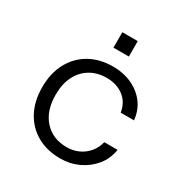

<svg xmlns="http://www.w3.org/2000/svg" viewBox="-173 -884 996 1035"><g transform="rotate(30 325.0 -366.5)"><path d="M343 12Q259 12 197 -23.5Q135 -59 101 -123Q67 -187 67 -274Q67 -361 102 -425.5Q137 -490 199 -525Q261 -560 344 -560Q408 -560 460.5 -536Q513 -512 546 -468.5Q579 -425 585 -365H502Q493 -424 450 -457Q407 -490 344 -490Q286 -490 242 -463.5Q198 -437 174 -389Q150 -341 150 -274Q150 -174 202.5 -116Q255 -58 343 -58Q381 -58 414.5 -73Q448 -88 472 -116.5Q496 -145 505 -183H588Q578 -122 542 -79Q506 -36 454.5 -12Q403 12 343 12ZM293 -649V-745H389V-649Z"/></g></svg>

Font: Azeret Mono Light
Style: Regular
Weight: 300
Designer: Martin Vácha
Foundry: Displaay
Version: Version 1.002